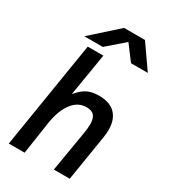

<svg xmlns="http://www.w3.org/2000/svg" viewBox="-240 -1120 1079 1229"><g transform="rotate(30 300.0 -505.0)"><path d="M160.5 -790H276L224 -476Q261 -520.5 296.5 -537.5Q332 -554.5 380 -554.5Q461.5 -554.5 502.2 -512.8Q543 -471 543 -395Q543 -370 538.5 -340.5L483.5 0H366L414.5 -288.5Q423 -338.5 423 -367Q423 -408.5 406 -429.5Q389 -450.5 349 -450.5Q284.5 -450.5 242.2 -392.2Q200 -334 186 -240L150 0H33ZM302 -1010H456.5L577.5 -836.5H453.5L371 -946L245 -836.5H108.5Z"/></g></svg>

Font: JuliaMono SemiBoldItalic
Style: Regular
Weight: 600
Italic angle: -9°
Monospace: yes
Designer: cormullion
Foundry: corm
Version: Version 0.049; ttfautohint (v1.8.4)